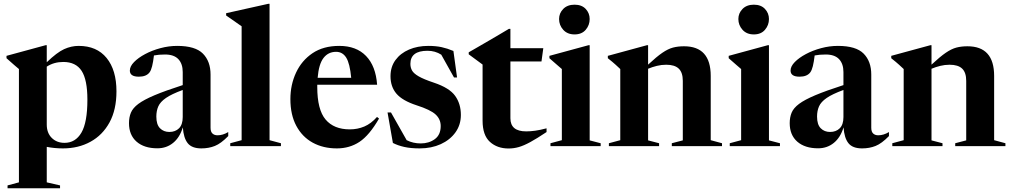

<svg xmlns="http://www.w3.org/2000/svg" viewBox="-20 -764 5292 1004"><path d="M294 205.5V220.5H19.5V205.5L79 189.5V-403Q69 -412 55.2 -423.2Q41.5 -434.5 14 -459.5V-472L218 -527.5H224.5V-438.5Q278 -490 315.2 -507Q352.5 -524 391.5 -524Q486 -524 537.5 -460.8Q589 -397.5 589 -286.5Q589 -190.5 552.8 -124Q516.5 -57.5 453.2 -22.8Q390 12 309 12Q265 12 224.5 4V189.5ZM437 -243Q437 -347 406.8 -393.5Q376.5 -440 311 -440Q262 -440 224.5 -415.5V-112.5Q224.5 -69 250.5 -43Q276.5 -17 317.5 -17Q374.5 -17 405.8 -70.5Q437 -124 437 -243Z M1173.5 -52.5Q1135.5 -13.5 1103.5 -0.8Q1071.5 12 1033 12Q983.5 12 961.8 -15Q940 -42 936 -98Q920 -45 885.2 -16.8Q850.5 11.5 803 11.5Q734 11.5 694.2 -23.2Q654.5 -58 654.5 -120Q654.5 -150.5 664.5 -174.8Q674.5 -199 703.5 -220.8Q732.5 -242.5 788.2 -266Q844 -289.5 935.5 -319V-387Q935.5 -430.5 912.5 -454.8Q889.5 -479 843 -479Q810 -479 785 -474Q781 -440 775.5 -418Q770 -396 762 -385.5Q745 -363 706 -363Q659 -363 659 -395Q659 -417 681 -439.5Q703 -462 739 -481.2Q775 -500.5 818.8 -512.2Q862.5 -524 906.5 -524Q1001.5 -524 1041.2 -483.5Q1081 -443 1081 -374.5V-96Q1081 -75 1091 -65.8Q1101 -56.5 1117.5 -56.5Q1145.5 -56.5 1173.5 -73.5ZM797.5 -154.5Q797.5 -112.5 816.8 -93.2Q836 -74 865.5 -74Q897 -74 916.2 -93.2Q935.5 -112.5 935.5 -152V-293.5Q877 -272 847.5 -251.5Q818 -231 807.8 -207.8Q797.5 -184.5 797.5 -154.5Z M1389.5 -31 1449 -15V0H1184V-15L1243.5 -31V-626.5Q1234 -633.5 1212.8 -648Q1191.5 -662.5 1162.5 -683V-695L1382.5 -744H1389.5Z M1754 -524Q1843.5 -524 1894.2 -471.2Q1945 -418.5 1952 -321H1639Q1639 -315.5 1639 -309.5Q1639 -190.5 1682.5 -139Q1726 -87.5 1809 -87.5Q1850 -87.5 1885.2 -102.5Q1920.5 -117.5 1951.5 -152.5L1962 -144Q1911.5 -56.5 1859.8 -22.2Q1808 12 1741.5 12Q1670 12 1615.2 -18Q1560.5 -48 1529.5 -105.8Q1498.5 -163.5 1498.5 -246Q1498.5 -320.5 1528 -384Q1557.5 -447.5 1614.2 -485.8Q1671 -524 1754 -524ZM1737.5 -493Q1696.5 -493 1671.8 -461Q1647 -429 1641 -357H1816.5Q1809.5 -432 1790.5 -462.5Q1771.5 -493 1737.5 -493Z M2219.5 -524Q2259 -524 2289 -517.5Q2319 -511 2351 -497.5L2370 -359H2354L2287.5 -478Q2255.5 -498.5 2215.5 -498.5Q2126 -498.5 2126 -430Q2126 -411 2134.5 -395.5Q2143 -380 2169.2 -364.8Q2195.5 -349.5 2249.5 -331.5Q2330 -304.5 2360 -262.8Q2390 -221 2390 -163Q2390 -111.5 2361.8 -72Q2333.5 -32.5 2284.8 -10.2Q2236 12 2174.5 12Q2128.5 12 2094.5 4.5Q2060.5 -3 2034.5 -16.5L2006.5 -176H2024.5L2106.5 -31Q2140 -14 2180 -14Q2223 -14 2253.8 -36.5Q2284.5 -59 2284.5 -105Q2284.5 -140.5 2258 -165.2Q2231.5 -190 2158 -213.5Q2084.5 -237.5 2053.2 -274Q2022 -310.5 2022 -365.5Q2022 -414.5 2048 -450Q2074 -485.5 2118.8 -504.8Q2163.5 -524 2219.5 -524Z M2649 -145.5Q2649 -77 2731.5 -77Q2754 -77 2779 -80.5Q2804 -84 2838 -93V-73.5Q2787 -39.5 2753 -21Q2719 -2.5 2692.8 5Q2666.5 12.5 2639.5 12.5Q2580 12.5 2541.8 -22.2Q2503.5 -57 2503.5 -133V-426.5L2431 -480V-490.5Q2438 -494.5 2459.8 -507Q2481.5 -519.5 2512 -537.2Q2542.5 -555 2576.5 -574.8Q2610.5 -594.5 2641 -613H2649V-512H2821L2811.5 -442.5H2649Z M2984.5 -584Q2947 -584 2925.2 -608.2Q2903.5 -632.5 2903.5 -664.5Q2903.5 -695 2925.2 -717.2Q2947 -739.5 2984.5 -739.5Q3022 -739.5 3042.8 -717.2Q3063.5 -695 3063.5 -664.5Q3063.5 -632.5 3042.8 -608.2Q3022 -584 2984.5 -584ZM3063.5 -527.5V-30L3121 -15V0H2858.5V-15L2918 -31V-403Q2909.5 -410.5 2892.8 -424.8Q2876 -439 2853 -459.5V-472L3057 -527.5Z M3493 -15 3550.5 -30V-341Q3550.5 -385 3529.2 -405.2Q3508 -425.5 3463.5 -425.5Q3438.5 -425.5 3414.5 -419.5Q3390.5 -413.5 3369 -404.5V-30L3426.5 -15V0H3164V-15L3223.5 -31V-403Q3215 -411 3199.8 -425Q3184.5 -439 3158.5 -459.5V-472L3362.5 -527.5H3369V-426Q3413.5 -467.5 3443.5 -488Q3473.5 -508.5 3499.2 -515.2Q3525 -522 3557 -522Q3696.5 -522 3696.5 -367V-31L3755.5 -15V0H3493Z M3922 -584Q3884.5 -584 3862.8 -608.2Q3841 -632.5 3841 -664.5Q3841 -695 3862.8 -717.2Q3884.5 -739.5 3922 -739.5Q3959.5 -739.5 3980.2 -717.2Q4001 -695 4001 -664.5Q4001 -632.5 3980.2 -608.2Q3959.5 -584 3922 -584ZM4001 -527.5V-30L4058.5 -15V0H3796V-15L3855.5 -31V-403Q3847 -410.5 3830.2 -424.8Q3813.5 -439 3790.5 -459.5V-472L3994.5 -527.5Z M4628.5 -52.5Q4590.5 -13.5 4558.5 -0.8Q4526.5 12 4488 12Q4438.5 12 4416.8 -15Q4395 -42 4391 -98Q4375 -45 4340.2 -16.8Q4305.5 11.5 4258 11.5Q4189 11.5 4149.2 -23.2Q4109.5 -58 4109.5 -120Q4109.5 -150.5 4119.5 -174.8Q4129.5 -199 4158.5 -220.8Q4187.5 -242.5 4243.2 -266Q4299 -289.5 4390.5 -319V-387Q4390.5 -430.5 4367.5 -454.8Q4344.5 -479 4298 -479Q4265 -479 4240 -474Q4236 -440 4230.5 -418Q4225 -396 4217 -385.5Q4200 -363 4161 -363Q4114 -363 4114 -395Q4114 -417 4136 -439.5Q4158 -462 4194 -481.2Q4230 -500.5 4273.8 -512.2Q4317.5 -524 4361.5 -524Q4456.5 -524 4496.2 -483.5Q4536 -443 4536 -374.5V-96Q4536 -75 4546 -65.8Q4556 -56.5 4572.5 -56.5Q4600.5 -56.5 4628.5 -73.5ZM4252.5 -154.5Q4252.5 -112.5 4271.8 -93.2Q4291 -74 4320.5 -74Q4352 -74 4371.2 -93.2Q4390.5 -112.5 4390.5 -152V-293.5Q4332 -272 4302.5 -251.5Q4273 -231 4262.8 -207.8Q4252.5 -184.5 4252.5 -154.5Z M4975 -15 5032.5 -30V-341Q5032.5 -385 5011.2 -405.2Q4990 -425.5 4945.5 -425.5Q4920.5 -425.5 4896.5 -419.5Q4872.5 -413.5 4851 -404.5V-30L4908.5 -15V0H4646V-15L4705.5 -31V-403Q4697 -411 4681.8 -425Q4666.5 -439 4640.5 -459.5V-472L4844.5 -527.5H4851V-426Q4895.5 -467.5 4925.5 -488Q4955.5 -508.5 4981.2 -515.2Q5007 -522 5039 -522Q5178.5 -522 5178.5 -367V-31L5237.5 -15V0H4975Z"/></svg>

Font: Newsreader Display SemiBold
Style: Regular
Weight: 600
Designer: Hugues Gentile
Foundry: Production Type
Version: Version 1.001